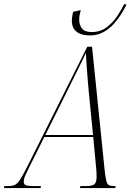

<svg xmlns="http://www.w3.org/2000/svg" viewBox="-78 -950 663 970"><path d="M376 -771Q333 -771 309 -789.5Q285 -808 285 -846Q285 -854 286.5 -864Q288 -874 291 -890L330 -899Q322 -871 322 -851Q322 -825 336 -806.5Q350 -788 385 -788Q428 -788 460 -811.5Q492 -835 514 -868.5Q536 -902 550 -930L561 -926Q551 -906 535 -880Q519 -854 496.5 -829Q474 -804 444 -787.5Q414 -771 376 -771ZM-58 0 -56 -10H-37Q-17 -10 -4 -15.5Q9 -21 22.5 -41Q36 -61 59 -107L363 -714H387L450 -97Q454 -57 458.5 -38.5Q463 -20 471.5 -15Q480 -10 496 -10H507L504 0H326L328 -10H357Q387 -10 398.5 -19Q410 -28 410 -57Q410 -67 409.5 -78Q409 -89 408 -99L393 -258H146L68 -102Q58 -82 50 -64Q42 -46 42 -32Q42 -18 53.5 -14Q65 -10 94 -10H129L127 0ZM269 -505 151 -268H392L371 -481Q368 -511 365 -548.5Q362 -586 359.5 -622Q357 -658 356 -683Q345 -659 334.5 -637.5Q324 -616 309 -586Q294 -556 269 -505Z"/></svg>

Font: Noto Serif Display Condensed ExtraLight
Style: Italic
Weight: 200
Width: 3
Italic angle: -12°
Designer: Monotype Design Team
Foundry: Monotype Imaging Inc.
Version: Version 2.009